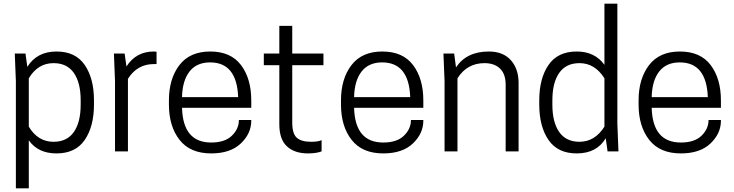

<svg xmlns="http://www.w3.org/2000/svg" viewBox="-20 -820 3974 1040"><path d="M286 11Q186 11 136 -60V200H66V-380L60 -530H118L128 -458Q180 -541 286 -541Q389 -541 439 -468Q489 -395 489 -277V-253Q489 -135 439 -62Q389 11 286 11ZM136 -396V-134Q185 -52 270 -52Q343 -52 380 -105Q417 -158 417 -253V-277Q417 -372 380 -425Q343 -478 270 -478Q185 -478 136 -396Z M813 -541Q816 -541 819.5 -540.5Q823 -540 825 -540H828V-473H814Q723 -473 673 -393V0H603V-380L597 -530H655L665 -460Q717 -541 813 -541Z M1341 -236H966Q971 -48 1124 -48Q1198 -48 1236 -85Q1274 -122 1274 -170H1341V-166Q1341 -97 1284.5 -43Q1228 11 1124 11Q1010 11 952.5 -62.5Q895 -136 895 -254V-276Q895 -393 951.5 -467Q1008 -541 1119 -541Q1230 -541 1285.5 -467.5Q1341 -394 1341 -276ZM1118 -482Q1045 -482 1006.5 -432.5Q968 -383 966 -294H1270Q1263 -482 1118 -482Z M1563 -530H1732V-467H1563V-156Q1563 -96 1587.5 -74Q1612 -52 1665 -52Q1704 -52 1722 -61V0Q1693 11 1648 11Q1576 11 1534.5 -27Q1493 -65 1493 -147V-467H1409V-530H1493V-680H1563Z M2273 -236H1898Q1903 -48 2056 -48Q2130 -48 2168 -85Q2206 -122 2206 -170H2273V-166Q2273 -97 2216.5 -43Q2160 11 2056 11Q1942 11 1884.5 -62.5Q1827 -136 1827 -254V-276Q1827 -393 1883.5 -467Q1940 -541 2051 -541Q2162 -541 2217.5 -467.5Q2273 -394 2273 -276ZM2050 -482Q1977 -482 1938.5 -432.5Q1900 -383 1898 -294H2202Q2195 -482 2050 -482Z M2789 0H2719V-361Q2719 -419 2688.5 -448.5Q2658 -478 2604 -478Q2510 -478 2458 -396V0H2388V-380L2382 -530H2440L2450 -455Q2507 -541 2628 -541Q2705 -541 2747 -494Q2789 -447 2789 -371Z M3104 -541Q3202 -541 3254 -469V-800H3324V-150L3330 0H3271L3261 -71Q3212 11 3104 11Q3001 11 2951 -62Q2901 -135 2901 -253V-277Q2901 -395 2951 -468Q3001 -541 3104 -541ZM3119 -52Q3202 -52 3254 -134V-396Q3202 -478 3119 -478Q3046 -478 3009 -425Q2972 -372 2972 -277V-253Q2972 -158 3009 -105Q3046 -52 3119 -52Z M3885 -236H3510Q3515 -48 3668 -48Q3742 -48 3780 -85Q3818 -122 3818 -170H3885V-166Q3885 -97 3828.5 -43Q3772 11 3668 11Q3554 11 3496.5 -62.5Q3439 -136 3439 -254V-276Q3439 -393 3495.5 -467Q3552 -541 3663 -541Q3774 -541 3829.5 -467.5Q3885 -394 3885 -276ZM3662 -482Q3589 -482 3550.5 -432.5Q3512 -383 3510 -294H3814Q3807 -482 3662 -482Z"/></svg>

Font: Cooper Hewitt
Style: Book
Weight: 705
Designer: Village Type and Design LLC
Foundry: Cooper Hewitt Smithsonian Design Museum
Version: 1.000; ttfautohint (v1.8.1)